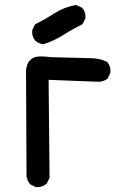

<svg xmlns="http://www.w3.org/2000/svg" viewBox="-20 -753 540 781"><path d="M85.9 -466.3Q87.9 -487.8 96.7 -501.7Q105.5 -515.6 125 -521.5Q132.3 -523.4 147.9 -523.4Q163.6 -523.4 188 -520.5L335 -516.6Q339.8 -516.6 344.2 -516.6Q383.3 -516.6 414.6 -502L416 -501.5Q424.3 -490.7 426.8 -481.4Q429.2 -472.2 429.2 -466.3Q429.2 -460.4 428.7 -456.1L417.5 -433.1L416 -432.1Q400.4 -420.4 379.9 -420.4L177.7 -428.2L181.6 -29.3L170.4 -6.8L169.4 -5.9Q153.3 8.3 132.3 8.3Q129.4 8.3 125 7.8L102.5 -3.4L101.6 -4.9Q90.3 -18.6 87.9 -36.6ZM110.8 -623Q110.8 -626 111.3 -630.9L123 -654.3Q164.1 -674.8 202.6 -699.5Q241.2 -724.1 287.6 -732.4L290 -732.9L314.5 -721.2L315.4 -719.7Q327.6 -706.1 327.6 -685.5Q327.6 -682.6 327.1 -677.7L315.4 -654.3Q273.4 -633.8 237.8 -610.8Q200.7 -587.4 157.2 -573.2H155.3Q137.2 -575.7 123.5 -587.4Q110.8 -602.5 110.8 -623Z"/></svg>

Font: Bakudai
Style: Bold
Weight: 700
Version: Version 1.48